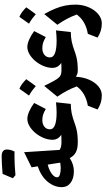

<svg xmlns="http://www.w3.org/2000/svg" viewBox="511 -1464 1241 2303"><g transform="rotate(-90 1131.5 -312.5)"><path d="M288.1 -480.5 275.9 -554.2 457.5 -644 484.9 -218.3Q517.1 -195.8 573.7 -195.8H574.2V0H573.7Q500.5 0 456.1 -23.4Q411.6 -46.9 387.2 -96.7Q311 -46.9 229.5 -46.9Q142.1 -46.9 90.1 -86.2Q38.1 -125.5 38.1 -190.4Q38.1 -282.7 103 -361.3Q168 -439.9 288.1 -480.5ZM308.1 -360.8Q267.1 -350.6 232.4 -333Q197.8 -315.4 177 -293.2Q156.2 -271 156.2 -246.6Q156.2 -225.6 187.7 -215.1Q219.2 -204.6 267.1 -204.6Q284.2 -204.6 301.3 -206.8Q318.4 -209 332 -210.9Q325.7 -252.9 320.1 -288.1Q314.5 -323.2 308.1 -360.8ZM409.2 -759.3Q305.7 -759.3 181.6 -747.6L145.5 -778.3Q158.7 -810.1 171.4 -840.8Q184.1 -871.6 197.3 -901.9Q328.1 -913.1 408.9 -913.1Q489.7 -913.1 489.7 -850.1Q489.7 -806.2 465.3 -758.8Z M857.4 -605Q895.5 -605 944.8 -583.7Q994.1 -562.5 1047.9 -523.4L976.1 -383.8Q936.5 -406.7 907.5 -416Q878.4 -425.3 842.8 -425.3Q793.5 -425.3 762.7 -400.1Q731.9 -375 731.9 -333Q731.9 -253.9 935.1 -253.9Q960.4 -253.9 990.2 -255.9Q1020 -257.8 1056.2 -261.2L1036.6 -84Q975.1 -83.5 923.3 -72.8Q871.6 -62 808.1 -38.6Q768.1 -23.9 733.2 -15.6Q698.2 -7.3 660.6 -3.7Q623 0 574.2 0Q552.7 0 552.7 -38.6V-157.2Q552.7 -195.8 574.2 -195.8Q596.7 -195.8 622.1 -196.3Q647.5 -196.8 666.5 -197.8Q636.2 -217.8 621.3 -244.4Q606.4 -271 606.4 -301.8Q606.4 -356.9 628.9 -410.6Q651.4 -464.4 688 -508.3Q724.6 -552.2 769 -578.6Q813.5 -605 857.4 -605Z M1252.4 -402.8 1285.2 -338.9Q1314 -280.8 1334.7 -249.8Q1355.5 -218.8 1378.7 -207.3Q1401.9 -195.8 1436 -195.8H1436.5V0H1436Q1414.1 0 1396.7 -5.9Q1379.4 -11.7 1362.3 -22.9Q1357.9 65.9 1326.9 136.2Q1295.9 206.5 1247.1 247.3Q1198.2 288.1 1139.6 288.1Q1095.2 288.1 1056.6 277.3Q1018.1 266.6 969.7 237.8L1014.6 120.6Q1169.9 94.2 1246.6 -12.7Q1224.1 -73.7 1194.8 -129.2Q1165.5 -184.6 1123.5 -245.1ZM1217.8 -700.2Q1250 -688 1278.8 -666Q1307.6 -644 1333 -617.7Q1313 -589.8 1292.5 -561.3Q1272 -532.7 1250.5 -503.9Q1225.6 -525.9 1197.3 -546.4Q1168.9 -566.9 1136.7 -585Q1158.2 -614.3 1178.2 -643.1Q1198.2 -671.9 1217.8 -700.2Z M1719.7 -605Q1757.8 -605 1807.1 -583.7Q1856.4 -562.5 1910.2 -523.4L1838.4 -383.8Q1798.8 -406.7 1769.8 -416Q1740.7 -425.3 1705.1 -425.3Q1655.8 -425.3 1625 -400.1Q1594.2 -375 1594.2 -333Q1594.2 -253.9 1797.4 -253.9Q1822.8 -253.9 1852.5 -255.9Q1882.3 -257.8 1918.5 -261.2L1898.9 -84Q1837.4 -83.5 1785.6 -72.8Q1733.9 -62 1670.4 -38.6Q1630.4 -23.9 1595.5 -15.6Q1560.5 -7.3 1522.9 -3.7Q1485.4 0 1436.5 0Q1415 0 1415 -38.6V-157.2Q1415 -195.8 1436.5 -195.8Q1459 -195.8 1484.4 -196.3Q1509.8 -196.8 1528.8 -197.8Q1498.5 -217.8 1483.6 -244.4Q1468.8 -271 1468.8 -301.8Q1468.8 -356.9 1491.2 -410.6Q1513.7 -464.4 1550.3 -508.3Q1586.9 -552.2 1631.3 -578.6Q1675.8 -605 1719.7 -605Z M2227.5 -28.8Q2227.5 35.6 2209.7 92.8Q2191.9 149.9 2160.6 193.8Q2129.4 237.8 2088.6 262.9Q2047.9 288.1 2002 288.1Q1955.6 288.1 1917 276.6Q1878.4 265.1 1832 237.8L1877 120.6Q2032.2 94.2 2108.9 -12.7Q2086.4 -74.2 2056.9 -129.9Q2027.3 -185.5 1985.8 -245.1L2114.7 -402.8Q2155.8 -328.6 2180.7 -267.1Q2205.6 -205.6 2216.6 -148.2Q2227.5 -90.8 2227.5 -28.8ZM2080.1 -700.2Q2112.3 -688 2141.1 -666Q2169.9 -644 2195.3 -617.7Q2175.3 -589.8 2154.8 -561.3Q2134.3 -532.7 2112.8 -503.9Q2087.9 -525.9 2059.6 -546.4Q2031.2 -566.9 1999 -585Q2020.5 -614.3 2040.5 -643.1Q2060.5 -671.9 2080.1 -700.2Z"/></g></svg>

Font: Pinar-DS2-FD ExtraBold
Style: Regular
Weight: 800
Designer: Amin Abedi
Version: Version 3.000